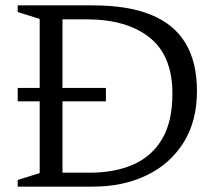

<svg xmlns="http://www.w3.org/2000/svg" viewBox="-20 -696 804 716"><path d="M46 -318V-368H375V-318ZM623 -347Q623 -488 538 -556Q453 -624 300.5 -624H160.5V-676H326.5Q456.5 -676 542.8 -641Q629 -606 671.8 -535Q714.5 -464 714.5 -357Q714.5 -243.5 664.2 -163.8Q614 -84 526.2 -42Q438.5 0 326.5 0H160.5V-52H314Q408 -52 477.2 -82.5Q546.5 -113 584.8 -178Q623 -243 623 -347ZM46 0V-25L128 -50.5V-625.5L46 -651V-676H213V0Z"/></svg>

Font: Newsreader 16pt 16pt
Style: Regular
Weight: 400
Version: Version 1.003